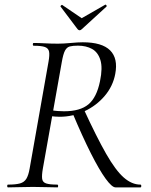

<svg xmlns="http://www.w3.org/2000/svg" viewBox="-20 -811 653 831"><path d="M15 0Q11 0 11 -6Q11 -12 15 -12Q48 -12 66.4 -17.1Q84.8 -22.2 94 -37.2Q103.2 -52.2 108.2 -81L190 -544Q195.2 -573 192.4 -587.5Q189.6 -602 174.6 -607.5Q159.6 -613 126 -613Q122 -613 122 -619Q122 -625 126 -625Q147.4 -625 174.5 -623.5Q201.6 -622 231.2 -622Q254.2 -622 286.2 -625Q318.2 -628 338.2 -628Q421.6 -628 456.6 -593Q491.6 -558 478.8 -491Q468.8 -437.8 433.1 -395.8Q397.4 -353.8 346.1 -329.7Q294.8 -305.6 238 -305.6Q230 -305.6 217.9 -306.5Q205.8 -307.4 199.8 -308.4L202.6 -333.8Q215 -331.6 230.2 -330.5Q245.4 -329.4 257.2 -329.4Q327 -329.4 362.8 -359.4Q398.6 -389.4 412.8 -459.4Q425 -517.6 414.5 -551.3Q404 -585 378.4 -599.2Q352.8 -613.4 317.2 -613.4Q295.2 -613.4 282.2 -610Q269.2 -606.6 261.3 -591.9Q253.4 -577.2 247.4 -542L165.4 -81Q160.4 -52.2 162.4 -37.2Q164.4 -22.2 179.7 -17.1Q195 -12 227.6 -12Q231.6 -12 231.6 -6Q231.6 0 228.6 0Q206.2 0 180.1 -1Q154 -2 122.4 -2Q93.4 -2 64.9 -1Q36.4 0 15 0ZM480 0Q464.6 0 437.2 -37.6Q409.8 -75.2 373.3 -147.4Q336.8 -219.6 293.8 -322L342 -339.4Q398.2 -217.4 439.3 -145.5Q480.4 -73.6 515.5 -42.8Q550.6 -12 587.8 -12Q591.6 -12 591.6 -6Q591.6 0 587.8 0Q546 0 519.6 0Q493.2 0 480 0ZM315.6 -685 242 -782.6Q241 -784.6 244.4 -787.7Q247.8 -790.8 249.2 -789.6L333.6 -732.2L435 -790.4Q437.8 -792.2 440.4 -788.4Q443 -784.6 441 -782.6L334.4 -685Q324.2 -674.8 315.6 -685Z"/></svg>

Font: Cormorant Infant Light
Style: Italic
Weight: 300
Italic angle: -10°
Designer: Christian Thalmann (Catharsis Fonts)
Foundry: Catharsis Fonts
Version: Version 4.001